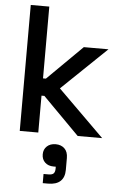

<svg xmlns="http://www.w3.org/2000/svg" viewBox="-63 -743 653 1063"><g transform="rotate(5 263.5 -211.5)"><path d="M64 0V-700H167V-301H183L377 -493H514L265 -254L522 0H386L183 -205H167V0ZM216 277V226H243Q264 226 272 217.5Q280 209 280 190V180H268Q238 180 220 163Q202 146 202 118Q202 90 220.5 73Q239 56 269 56Q299 56 318 74Q337 92 337 127V193Q337 234 314 255.5Q291 277 246 277Z"/></g></svg>

Font: Space Grotesk Frontify Medium
Style: Regular
Weight: 500
Designer: Florian Karsten
Version: Version 2.000